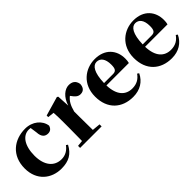

<svg xmlns="http://www.w3.org/2000/svg" viewBox="96 -1302 2058 2058"><g transform="rotate(-45 1125.0 -273.0)"><path d="M314 17C427 17 495 -24 544 -116L525 -129C491 -82 444 -54 386 -54C276 -54 206 -139 206 -286C206 -440 271 -528 360 -528C369 -528 378 -527 387 -526L398 -449C401 -375 436 -351 478 -351C512 -351 534 -368 545 -404C533 -493 449 -563 339 -563C173 -563 35 -460 35 -264C35 -82 162 17 314 17Z M842 -321C861 -395 886 -439 928 -472L935 -463C961 -426 985 -403 1023 -403C1073 -403 1095 -438 1097 -484C1087 -544 1048 -563 1000 -563C941 -563 873 -511 842 -411L834 -553L821 -562L603 -499V-475L676 -467C679 -419 680 -387 680 -321V-238C680 -182 679 -96 678 -38L611 -31V0H937V-31L844 -40L842 -238Z M1401 17C1505 17 1583 -31 1625 -118L1606 -131C1573 -84 1529 -54 1458 -54C1361 -54 1289 -119 1284 -274H1624C1629 -293 1631 -310 1631 -335C1631 -462 1550 -563 1395 -563C1248 -563 1113 -461 1113 -275C1113 -88 1232 17 1401 17ZM1284 -310C1288 -466 1333 -528 1388 -528C1442 -528 1479 -484 1479 -395C1479 -333 1465 -310 1419 -310Z M1987 17C2091 17 2169 -31 2211 -118L2192 -131C2159 -84 2115 -54 2044 -54C1947 -54 1875 -119 1870 -274H2210C2215 -293 2217 -310 2217 -335C2217 -462 2136 -563 1981 -563C1834 -563 1699 -461 1699 -275C1699 -88 1818 17 1987 17ZM1870 -310C1874 -466 1919 -528 1974 -528C2028 -528 2065 -484 2065 -395C2065 -333 2051 -310 2005 -310Z"/></g></svg>

Font: Noto Serif SC Black
Style: Regular
Weight: 900
Designer: Ryoko NISHIZUKA 西塚涼子 (kana & ideographs); Frank Grießhammer (Latin, Greek & Cyrillic); Wenlong ZHANG 张文龙 (bopomofo); San
Foundry: Adobe
Version: Version 2.001;hotconv 1.1.0;makeotfexe 2.6.0